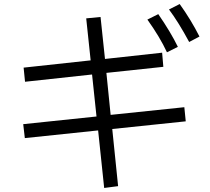

<svg xmlns="http://www.w3.org/2000/svg" viewBox="-20 -883 1040 951"><path d="M870 -863Q926 -785 968 -702L917 -675Q863 -775 817 -836ZM807 -624Q771 -701 710 -786L764 -813Q826 -723 861 -651ZM528 -314 893 -352 900 -282 536 -244 565 39 496 48 466 -237 103 -199 95 -268 458 -306 436 -514 104 -478 97 -548 429 -584 407 -792 478 -799 500 -591 783 -622 789 -552 507 -522Z"/></svg>

Font: IBM Plex Sans JP
Style: Regular
Weight: 400
Designer: Mike Abbink; Paul van der Laan; Pieter van Rosmalen; Wujin Sim; Yejin Wi; Jinhee Kim; Boomi Park; Yona Kim; Kichan Ma
Foundry: Sandoll Inc.
Version: Version 1.000